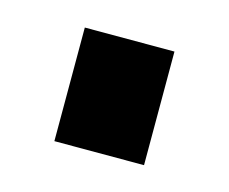

<svg xmlns="http://www.w3.org/2000/svg" viewBox="-42 -459 323 271"><g transform="rotate(15 119.5 -323.0)"><path d="M54 -240V-406H185V-240Z"/></g></svg>

Font: Oxford Sans
Style: Regular
Weight: 800
Designer: Matt McInerney, Pablo Impallari, Rodrigo Fuenzalida
Foundry: Matt McInerney, Pablo Impallari, Rodrigo Fuenzalida
Version: Version 3.000g; ttfautohint (v1.5) -l 8 -r 28 -G 28 -x 14 -D